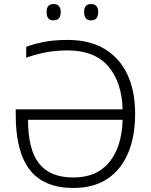

<svg xmlns="http://www.w3.org/2000/svg" viewBox="-20 -922 751 952"><path d="M316 -672Q253 -672 202.5 -661.5Q152 -651 110 -636V-690Q148 -704 197.5 -714Q247 -724 316 -724Q423 -724 497.5 -680Q572 -636 611 -554Q650 -472 650 -358Q650 -245 615 -162.5Q580 -80 512 -35Q444 10 344 10Q198 10 128 -79.5Q58 -169 58 -351V-380H588Q584 -516 516 -594Q448 -672 316 -672ZM344 -42Q460 -42 522 -118Q584 -194 588 -328H119Q119 -181 173.5 -111.5Q228 -42 344 -42ZM211 -862Q211 -902 245 -902Q281 -902 281 -862Q281 -821 245 -821Q211 -821 211 -862ZM397 -862Q397 -902 431 -902Q467 -902 467 -862Q467 -821 431 -821Q397 -821 397 -862Z"/></svg>

Font: BC Sans Light
Style: Regular
Weight: 300
Designer: Monotype Design Team
Foundry: Monotype Imaging Inc.
Version: Version 2.000;GOOG;noto-source:20170915:90ef993387c0